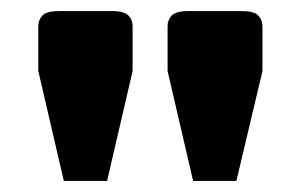

<svg xmlns="http://www.w3.org/2000/svg" viewBox="-20 -670 541 346"><path d="M328 -344 282 -542V-623Q282 -634 289.5 -642Q297 -650 319 -650H416Q438 -650 445.5 -642Q453 -634 453 -623V-542L406 -344ZM95 -344 49 -542V-623Q49 -634 56.5 -642Q64 -650 86 -650H182Q204 -650 211.5 -642Q219 -634 219 -623V-542L173 -344Z"/></svg>

Font: Changa ExtraLight
Style: Bold
Weight: 700
Version: Version 3.002; ttfautohint (v1.8.2)